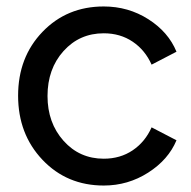

<svg xmlns="http://www.w3.org/2000/svg" viewBox="-20 -562 592 594"><path d="M301 12Q187 12 111.5 -67.5Q36 -147 36 -266Q36 -385 111.5 -463.5Q187 -542 301 -542Q377 -542 439 -502.5Q501 -463 526 -402L449 -362Q429 -407 390.5 -433Q352 -459 301 -459Q226 -459 176.5 -404Q127 -349 127 -265Q127 -182 176.5 -126.5Q226 -71 301 -71Q352 -71 390.5 -97Q429 -123 449 -168L526 -128Q501 -68 438.5 -28Q376 12 301 12Z"/></svg>

Font: Plus Jakarta Display
Style: Regular
Weight: 400
Designer: Gumpita Rahayu
Foundry: Tokotype Studio
Version: Version 1.000;hotconv 1.0.109;makeotfexe 2.5.65596